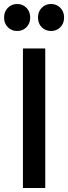

<svg xmlns="http://www.w3.org/2000/svg" viewBox="-24 -943 341 963"><path d="M91 0V-700H203V0ZM62.5 -787.5Q34.5 -787.5 15.5 -806.2Q-3.5 -825 -3.5 -855Q-3.5 -885 15.5 -904Q34.5 -923 62.5 -923Q89.5 -923 108.5 -904Q127.5 -885 127.5 -855Q127.5 -825 108.5 -806.2Q89.5 -787.5 62.5 -787.5ZM232 -787.5Q204.5 -787.5 185.5 -806.2Q166.5 -825 166.5 -855Q166.5 -885 185.5 -904Q204.5 -923 232 -923Q259.5 -923 278.5 -904Q297.5 -885 297.5 -855Q297.5 -825 278.5 -806.2Q259.5 -787.5 232 -787.5Z"/></svg>

Font: Geologica
Style: Regular
Weight: 400
Designer: Sindre Bremnes, Frode Helland
Foundry: Monokrom Skriftforlag AS
Version: Version 1.010; ttfautohint (v1.8.4.7-5d5b);gftools[0.9.28]